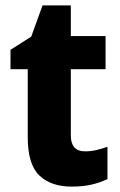

<svg xmlns="http://www.w3.org/2000/svg" viewBox="-20 -683 445 713"><path d="M296 -121Q317 -121 337 -125.5Q357 -130 379 -138V-18Q352 -5 320 2.5Q288 10 246 10Q170 10 126.5 -31Q83 -72 83 -174V-426H19V-498L96 -547L138 -663H243V-549H372V-426H243V-180Q243 -121 296 -121Z"/></svg>

Font: Noto Sans Armenian SemiCondensed ExtraBold
Style: Regular
Weight: 800
Width: 4
Designer: Monotype Design Team
Foundry: Monotype Imaging Inc.
Version: Version 2.008; ttfautohint (v1.8.4.7-5d5b)